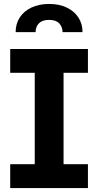

<svg xmlns="http://www.w3.org/2000/svg" viewBox="-20 -956 499 976"><path d="M31.9 -707H427V-585.8H31.9ZM31.9 -121.2H427V0H31.9ZM303.1 0H156.6V-707H303.1ZM229.9 -935.9Q281 -935.9 319.3 -917.6Q357.6 -899.3 378.6 -867Q399.5 -834.7 399.5 -792.7H298.1Q297.5 -820.1 280.8 -837.5Q264.2 -854.9 229.9 -854.9Q194.7 -854.9 177.8 -837.3Q160.9 -819.7 160.9 -792.7H59.5Q59.5 -834.7 80.3 -867Q101.1 -899.3 139.7 -917.6Q178.2 -935.9 229.9 -935.9Z"/></svg>

Font: Pretendard GOV Variable
Style: Regular
Weight: 400
Designer: Base glyphs from Inter by Rasmus Andersson; Hangul glyphs from Noto Sans CJK(Source Han Sans) by Jang Soo-young and Kang
Foundry: Kil Hyung-jin
Version: Version 1.307;Glyphs 3.2 (3192)